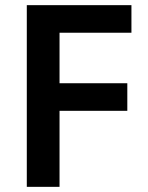

<svg xmlns="http://www.w3.org/2000/svg" viewBox="-20 -725 575 745"><path d="M84 0V-705H490V-598H211V-402H474V-295H211V0Z"/></svg>

Font: Nunito Sans 7pt Condensed
Style: Bold
Weight: 700
Width: 3
Designer: Vernon Adams
Foundry: Vernon Adams
Version: Version 3.101;gftools[0.9.27]